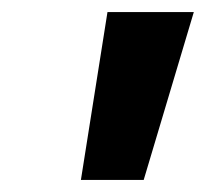

<svg xmlns="http://www.w3.org/2000/svg" viewBox="-20 -724 341 318"><path d="M158 -704H301L218 -426H114Z"/></svg>

Font: CBA Beacon Sans Extra Bold
Style: Italic
Weight: 800
Italic angle: -13°
Designer: Wei Huang
Foundry: Wei Huang
Version: Version 1.002